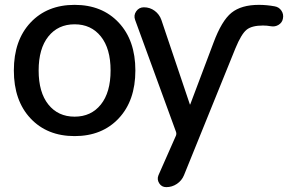

<svg xmlns="http://www.w3.org/2000/svg" viewBox="-20 -550 1207 790"><path d="M1110 -524Q1128 -521 1138 -506Q1148 -491 1144 -473Q1141 -457 1126.5 -448Q1112 -439 1095 -442Q1078 -445 1062 -445Q1016 -445 994.5 -427.5Q973 -410 949 -352L737 171Q728 193 708 206.5Q688 220 664 220Q645 220 635 204Q625 188 632 171L704 8Q707 0 704 -8L536 -468Q529 -487 540.5 -503.5Q552 -520 572 -520Q597 -520 616.5 -505.5Q636 -491 644 -468L761 -121Q761 -120 762 -120Q763 -120 763 -121L858 -373Q892 -465 932.5 -497.5Q973 -530 1045 -530Q1077 -530 1110 -524ZM395 -400Q355 -450 287 -450Q219 -450 179 -400Q139 -350 139 -260Q139 -170 179 -120Q219 -70 287 -70Q355 -70 395 -120Q435 -170 435 -260Q435 -350 395 -400ZM468.5 -63Q400 10 287 10Q174 10 105.5 -63Q37 -136 37 -260Q37 -384 105.5 -457Q174 -530 287 -530Q400 -530 468.5 -457Q537 -384 537 -260Q537 -136 468.5 -63Z"/></svg>

Font: Rounded Mplus 1c Medium
Style: Regular
Weight: 500
Version: Version 1.059.20150529